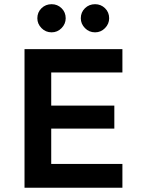

<svg xmlns="http://www.w3.org/2000/svg" viewBox="-20 -886 666 906"><path d="M95.7 0V-654.3H557.6V-543.9H221.7V-112.3H557.6V0ZM169.9 -279.3V-387.7H519.5V-279.3ZM428.7 -733.4Q400.4 -733.4 380.9 -753.4Q361.3 -773.4 361.3 -799.8Q361.3 -828.1 380.9 -847.2Q400.4 -866.2 428.7 -866.2Q456.1 -866.2 475.6 -847.2Q495.1 -828.1 495.1 -799.8Q495.1 -773.4 475.6 -753.4Q456.1 -733.4 428.7 -733.4ZM223.6 -733.4Q195.3 -733.4 175.8 -753.4Q156.2 -773.4 156.2 -799.8Q156.2 -828.1 175.8 -847.2Q195.3 -866.2 223.6 -866.2Q251 -866.2 270.5 -847.2Q290 -828.1 290 -799.8Q290 -773.4 270.5 -753.4Q251 -733.4 223.6 -733.4Z"/></svg>

Font: Sen SemiBold
Style: Regular
Weight: 600
Designer: Kosal Sen, Philatype
Foundry: Philatype
Version: Version 2.000;gftools[0.9.31]